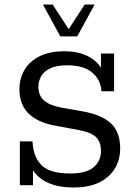

<svg xmlns="http://www.w3.org/2000/svg" viewBox="-20 -820 602 850"><path d="M306 10Q231 10 182 -16Q133 -42 113 -92L126 -86V0H68V-194H124Q127 -126 163.5 -89Q200 -52 291 -52Q363 -52 395 -80Q427 -108 427 -151Q427 -192 404.5 -213.5Q382 -235 325 -245L223 -264Q146 -278 106 -318Q66 -358 66 -425Q66 -471 87.5 -509Q109 -547 153.5 -570Q198 -593 264 -593Q332 -593 377 -567Q422 -541 441 -493H427V-583H485V-416H429Q426 -467 388 -499Q350 -531 277 -531Q232 -531 203.5 -518Q175 -505 162.5 -483Q150 -461 150 -435Q150 -398 174 -376Q198 -354 250 -344L351 -326Q432 -311 472 -273Q512 -235 512 -163Q512 -113 488.5 -74Q465 -35 419.5 -12.5Q374 10 306 10ZM247 -659 170 -800H213L284 -691L355 -800H399L322 -659Z"/></svg>

Font: Rokkitt
Style: Regular
Weight: 400
Designer: Vernon Adams
Foundry: Vernon Adams
Version: Version 3.103